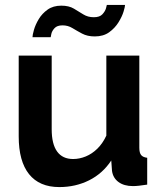

<svg xmlns="http://www.w3.org/2000/svg" viewBox="-20 -750 658 780"><path d="M56 -196V-524H190V-225Q190 -165 212 -134.5Q234 -104 277 -104Q303 -104 328.5 -114.5Q354 -125 375.5 -146Q397 -167 412 -199V-524H546V-150Q546 -129 553.5 -120Q561 -111 578 -109V0Q558 3 544.5 4.5Q531 6 520 6Q484 6 461.5 -10.5Q439 -27 435 -56L432 -98Q397 -45 342 -17.5Q287 10 221 10Q140 10 98 -42.5Q56 -95 56 -196ZM365 -602Q335 -602 313.5 -613.5Q292 -625 274 -636Q256 -647 234 -647Q212 -647 201.5 -635.5Q191 -624 188.5 -612Q186 -600 186 -599H112Q112 -608 118 -629Q124 -650 137.5 -672.5Q151 -695 173.5 -711Q196 -727 229 -727Q260 -727 280 -715Q300 -703 318.5 -691.5Q337 -680 361 -680Q385 -680 396 -692Q407 -704 410.5 -716Q414 -728 414 -730H488Q488 -723 482 -703Q476 -683 461.5 -659.5Q447 -636 423.5 -619Q400 -602 365 -602Z"/></svg>

Font: Raleway Thin
Style: Bold
Weight: 700
Version: Version 4.026